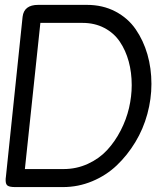

<svg xmlns="http://www.w3.org/2000/svg" viewBox="-20 -760 684 780"><path d="M3.9 -41 71.8 -691.9Q77.6 -740.2 134.8 -740.2H333Q397.5 -740.2 448.7 -713.4Q500 -686.5 531.2 -641.1Q562.5 -595.7 578.9 -539.1Q595.2 -482.4 595.2 -418.9Q595.2 -357.9 578.6 -296.9Q562 -235.8 529.8 -182.6Q497.6 -129.4 454.6 -88.4Q411.6 -47.4 354.7 -23.7Q297.9 0 235.8 0H42Q20 0 11.5 -5.4Q2.9 -10.7 2.9 -27.8Q2.9 -36.1 3.9 -41ZM314.9 -667H144L81.1 -73.2H237.8Q291 -73.2 337.2 -94.5Q383.3 -115.7 415.3 -150.4Q447.3 -185.1 470.2 -229.7Q493.2 -274.4 504.2 -321.5Q515.1 -368.7 515.1 -414.1Q515.1 -465.3 502.9 -510.3Q490.7 -555.2 466.8 -590.6Q442.9 -626 403.8 -646.5Q364.7 -667 314.9 -667Z"/></svg>

Font: BPreplay
Style: Italic
Weight: 400
Italic angle: -6°
Designer: Magenta/George Triantafyllakos
Foundry: Magenta/George Triantafyllakos
Version: Version 1.00